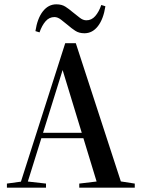

<svg xmlns="http://www.w3.org/2000/svg" viewBox="-20 -869 656 889"><path d="M12 0V-19L85 -29H104L193 -19V0ZM68 0 282 -669H331L549 0H436L261 -574H279L275 -561L100 0ZM159 -229V-254H422V-229ZM347 0V-19L456 -32H520L604 -19V0ZM144 -725Q153 -784 178.5 -816.5Q204 -849 241 -849Q266 -849 283 -838Q300 -827 315 -814Q333 -800 348.5 -787.5Q364 -775 380 -775Q404 -775 421 -794.5Q438 -814 449 -846L468 -840Q459 -781 433.5 -748Q408 -715 371 -715Q346 -715 328.5 -726.5Q311 -738 295 -752Q278 -766 262.5 -778Q247 -790 232 -790Q208 -790 191 -770.5Q174 -751 163 -719Z"/></svg>

Font: Source Serif 4 60pt SemiBold
Style: Regular
Weight: 600
Version: Version 4.004;hotconv 1.0.116;makeotfexe 2.5.65601